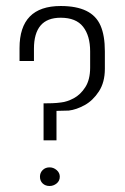

<svg xmlns="http://www.w3.org/2000/svg" viewBox="-20 -615 415 639"><path d="M125 -148V-271Q139 -271 154 -271.5Q169 -272 183 -274Q203 -276 225.5 -288Q248 -300 264 -325Q280 -350 280 -390V-444Q280 -496 256.5 -526Q233 -556 182 -556Q137 -556 115 -530Q93 -504 93 -453V-412H45V-455Q45 -595 182 -595Q234 -595 267 -579Q300 -563 314.5 -530Q329 -497 329 -444V-386Q329 -341 309 -310.5Q289 -280 261.5 -265Q234 -250 209 -247Q199 -247 189 -246.5Q179 -246 168 -246V-148ZM145 4Q131 4 122 -4.5Q113 -13 113 -27Q113 -40 122 -49Q131 -58 145 -58Q158 -58 168.5 -49Q179 -40 179 -27Q179 -13 168.5 -4.5Q158 4 145 4Z"/></svg>

Font: Alumni Sans Thin Light
Style: Regular
Weight: 300
Version: Version 1.018